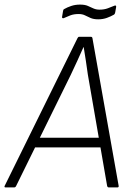

<svg xmlns="http://www.w3.org/2000/svg" viewBox="-42 -815 572 835"><path d="M-18 0Q-21 0 -22 -1.5Q-23 -3 -22 -6L295 -649Q298 -655 302 -655H353Q359 -655 360 -649L474 -7Q475 0 469 0H431Q426 0 424 -6L340 -491Q336 -520 331.5 -550Q327 -580 322 -610H321Q308 -580 294 -550Q280 -520 266 -490L28 -6Q25 0 20 0ZM100 -174 118 -216H399L404 -174ZM385 -731Q365 -731 351.5 -737Q338 -743 327 -748.5Q316 -754 300 -754Q279 -754 263.5 -748Q248 -742 235 -736Q232 -735 229.5 -736.5Q227 -738 228 -742L232 -766Q233 -770 233.5 -772Q234 -774 238 -776Q250 -783 267.5 -789Q285 -795 306 -795Q327 -795 339.5 -789.5Q352 -784 364 -778.5Q376 -773 391 -773Q411 -773 427 -779Q443 -785 455 -790Q459 -792 461.5 -790.5Q464 -789 463 -784L459 -761Q458 -757 457 -755Q456 -753 453 -751Q441 -744 423.5 -737.5Q406 -731 385 -731Z"/></svg>

Font: Sofia Sans Semi Condensed Light
Style: Italic
Weight: 300
Italic angle: -9°
Version: Version 4.100